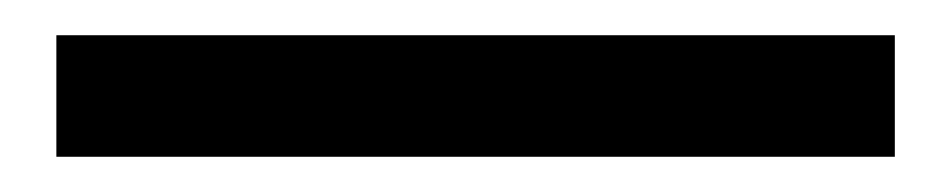

<svg xmlns="http://www.w3.org/2000/svg" viewBox="-20 44 540 109"><path d="M12 133V64H488V133Z"/></svg>

Font: TypoPRO Source Sans Pro
Style: Regular
Weight: 600
Designer: Paul D. Hunt
Foundry: Adobe Systems Incorporated
Version: Version 2.020;PS 2.000;hotconv 1.0.86;makeotf.lib2.5.63406